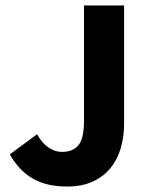

<svg xmlns="http://www.w3.org/2000/svg" viewBox="-20 -672 549 704"><path d="M226 12Q151 12 100.5 -17Q50 -46 16 -106L116 -180Q134 -147 158 -131Q182 -115 207 -115Q247 -115 267.5 -139.5Q288 -164 288 -229V-652H435V-217Q435 -170 422.5 -128Q410 -86 384.5 -55Q359 -24 319.5 -6Q280 12 226 12Z"/></svg>

Font: TT Toshiba Sans
Style: Bold
Weight: 700
Designer: Paul D. Hunt
Foundry: Toshiba Corporation
Version: Version 2.020;PS 2.000;hotconv 1.0.86;makeotf.lib2.5.63406